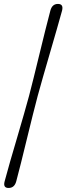

<svg xmlns="http://www.w3.org/2000/svg" viewBox="-20 -800 337 976"><path d="M127.5 -312Q137.5 -349.5 151.2 -405.2Q165 -461 180.2 -523.5Q195.5 -586 210 -644.8Q224.5 -703.5 236 -746Q245 -780 274.5 -780Q304 -780 295.5 -746Q285.5 -709 269 -652Q252.5 -595 234 -531.2Q215.5 -467.5 198.8 -409.5Q182 -351.5 171.5 -312Q161 -273 146.5 -214.8Q132 -156.5 116.5 -93Q101 -29.5 86.8 27.8Q72.5 85 62.5 122Q53.5 155.5 23.5 155.5Q-5.5 155.5 3.5 122Q14.5 79.5 31.5 21Q48.5 -37.5 67 -100.2Q85.5 -163 101.5 -219Q117.5 -275 127.5 -312Z"/></svg>

Font: Fraunces 9pt S100 Light
Style: Italic
Weight: 300
Italic angle: -16°
Version: Version 1.000; ttfautohint (v1.8.3)